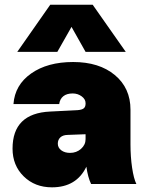

<svg xmlns="http://www.w3.org/2000/svg" viewBox="-20 -780 616 814"><path d="M192.9 -759.8H373L513.2 -560.1H342.8L283.2 -666L223.1 -560.1H53.2ZM533.2 -168Q533.2 -115.7 540 -69.3Q546.9 -22.9 558.1 0H366.2Q352.5 -28.3 346.2 -73.2Q304.2 14.2 200.2 14.2Q127.9 14.2 80.6 -32.2Q33.2 -78.6 33.2 -149.9Q33.2 -299.8 192.9 -307.1L309.1 -313Q327.6 -314.5 335.2 -320.8Q342.8 -327.1 342.8 -340.8V-342.8Q342.8 -359.4 326.2 -371.6Q309.6 -383.8 288.1 -383.8Q263.2 -383.8 248.5 -372.1Q233.9 -360.4 231 -338.9H37.1Q43 -419.9 112.1 -468.5Q181.2 -517.1 290 -517.1Q400.4 -517.1 466.8 -461.9Q533.2 -406.7 533.2 -314.9ZM225.1 -170.9Q225.1 -153.8 239.7 -142.8Q254.4 -131.8 276.9 -131.8Q304.2 -131.8 323.5 -148.9Q342.8 -166 342.8 -189.9V-210.9L266.1 -208Q246.6 -207.5 235.8 -197.5Q225.1 -187.5 225.1 -170.9Z"/></svg>

Font: Overused Grotesk Black
Style: Regular
Weight: 900
Version: Version 0.002